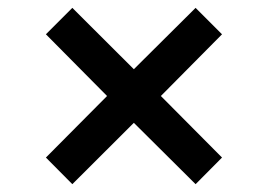

<svg xmlns="http://www.w3.org/2000/svg" viewBox="-20 -620 678 486"><path d="M542 -533.2 387.2 -377 542 -221.2 475.1 -153.8 318.8 -309.1 163.1 -153.8 96.2 -221.2 251 -377 96.2 -533.2 163.1 -600.1 318.8 -444.8 475.1 -600.1Z"/></svg>

Font: Standard
Style: Bold
Weight: 400
Designer: Bryce Wilner
Version: Version 2.000;PS 2.0;hotconv 16.6.51;makeotf.lib2.5.65220 DE